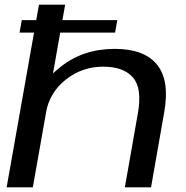

<svg xmlns="http://www.w3.org/2000/svg" viewBox="-20 -805 798 825"><path d="M64 -665H474.5L484 -718.5H73.5ZM8.5 0H121L260 -785H147.5ZM516.5 0H629L686 -325Q709.5 -459.5 654.8 -527.2Q600 -595 473 -595Q338 -595 241 -518.2Q144 -441.5 130 -362L177.5 -320.5Q192.5 -407.5 262.8 -463Q333 -518.5 423 -518.5Q511.5 -518.5 551.5 -471.8Q591.5 -425 572.5 -318.5Z"/></svg>

Font: Anybody Expanded
Style: Italic
Weight: 400
Width: 7
Italic angle: -10°
Version: Version 1.113;gftools[0.9.25]